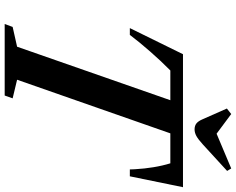

<svg xmlns="http://www.w3.org/2000/svg" viewBox="-114 -894 1008 820"><g transform="rotate(90 390.0 -484.0)"><path d="M82.5 0 95 -34 179.5 -53 408 -707.5H281Q240 -667 199.8 -621Q159.5 -575 129 -534.5H100L211.5 -761.5H779.5L733 -534.5H703.5Q703.5 -541 703.2 -547.5Q703 -554 702.5 -559.5Q700.5 -596.5 694.2 -635Q688 -673.5 677.5 -707.5H549.5L320.5 -53L400 -34L388 0ZM532.5 -811Q517 -811 507 -819Q497 -827 489 -846L443.5 -949L467 -967.5L551 -905L699.5 -967.5L710 -950L596.5 -846Q574.5 -826 560.5 -818.5Q546.5 -811 532.5 -811Z"/></g></svg>

Font: Libre Caslon Condensed
Style: Italic
Weight: 400
Italic angle: -22.583°
Designer: Pablo Impallari, Rodrigo Fuenzalida, Katja Schimmel, Ertekin Erdin
Foundry: Pablo Impallari, Rodrigo Fuenzalida
Version: Version 2.000;gftools[0.9.33]